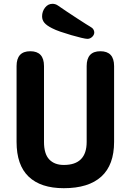

<svg xmlns="http://www.w3.org/2000/svg" viewBox="-20 -980 686 1008"><path d="M315 8Q194 8 130.5 -52.5Q67 -113 67 -235V-633Q67 -711 139 -711Q211 -711 211 -633V-235Q211 -172 238.5 -143Q266 -114 315 -114Q435 -114 435 -235V-633Q435 -711 507 -711Q579 -711 579 -633V-235Q579 -114 512 -53Q445 8 315 8ZM439 -776Q430 -776 407 -781.5Q384 -787 354.5 -795.5Q325 -804 297.5 -813.5Q270 -823 253 -832Q225 -846 213 -860.5Q201 -875 201 -894Q201 -920 216.5 -940Q232 -960 256 -960Q262 -960 269.5 -958Q277 -956 284 -951Q307 -935 334 -917Q361 -899 386.5 -882.5Q412 -866 430 -854.5Q448 -843 452 -841Q465 -834 470 -826Q475 -818 475 -810Q475 -797 464 -786.5Q453 -776 439 -776Z"/></svg>

Font: Madimi One
Style: Regular
Weight: 400
Designer: Taurai Valerie Mtake, Mirko Velimirovic
Foundry: TaVaTake
Version: Version 1.000; ttfautohint (v1.8.4.7-5d5b)